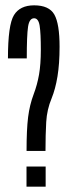

<svg xmlns="http://www.w3.org/2000/svg" viewBox="-20 -700 256 720"><path d="M79.6 -133.9Q79.6 -214.4 85.4 -260.7Q91.2 -306.9 106.4 -347.1Q119.6 -381.9 126.4 -420.4Q133.1 -458.9 133.1 -513.5Q133.1 -575.2 128.7 -603.4Q124.2 -631.5 107.9 -631.5Q90 -631.5 85.2 -599.6Q80.4 -567.8 80.4 -481H9.8Q9.8 -606.9 32.4 -643.4Q55 -680 107.9 -680Q164.1 -680 183.8 -645.4Q203.4 -610.8 203.4 -524.6Q203.4 -460.8 195.6 -413.6Q187.9 -366.4 173.5 -331Q156 -289.4 153.3 -242.2Q150.6 -195.1 150.6 -133.9ZM79.4 -75.6H151.2V0H79.4Z"/></svg>

Font: Anybody UltraCondensed Thin
Style: Regular
Weight: 100
Width: 1
Designer: Tyler Finck
Foundry: Etcetera Type Company
Version: Version 1.110